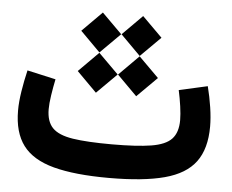

<svg xmlns="http://www.w3.org/2000/svg" viewBox="-50 -752 979 810"><g transform="rotate(5 439.5 -346.5)"><path d="M269.4 -437.9 353.6 -353.4 438.4 -437.9 353.6 -522.4ZM440 -437.9 524.2 -353.4 609 -437.9 524.2 -522.4ZM440 -608.5 524.2 -524 609 -608.5 524.2 -693ZM269.4 -608.5 353.6 -524 438.4 -608.5 353.6 -693ZM821.5 -422 700.8 -394.9Q708 -362.4 712.9 -327.8Q717.8 -293.2 717.8 -269Q717.8 -216.8 692.1 -189.3Q666.5 -161.9 605.7 -152.1Q544.9 -142.3 439.4 -142.3Q334.8 -142.3 274 -151.7Q213.2 -161.1 187.2 -188.1Q161.2 -215 161.2 -267.1Q161.2 -290.6 166.5 -326.1Q171.9 -361.5 178.9 -394.9L58 -422Q47.2 -376.8 40.1 -331.6Q33 -286.4 33 -250.4Q33 -157.5 74.2 -102.6Q115.3 -47.8 204.9 -23.9Q294.5 0 439.4 0Q585.2 0 674.6 -24Q763.9 -47.9 805 -103.4Q846.1 -158.9 846.1 -253Q846.1 -289.6 839.4 -333.9Q832.7 -378.2 821.5 -422Z"/></g></svg>

Font: Estedad-FD VF
Style: Regular
Weight: 100
Designer: Amin Abedi
Version: Version 7.3